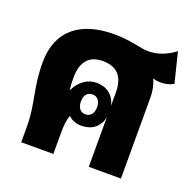

<svg xmlns="http://www.w3.org/2000/svg" viewBox="-109 -711 837 825"><g transform="rotate(20 309.0 -299.0)"><path d="M70 0H217V-99C217 -132 220 -158 228 -178C244 -162 265 -155 288 -155C335 -155 370 -180 379 -228V0H526V-370C526 -402 520 -427 510 -450V-452C521 -448 533 -446 543 -446C563 -446 585 -450 603 -461L569 -598C535 -572 494 -554 448 -554C411 -554 368 -573 287 -573C136 -573 39 -502 39 -354C39 -233 70 -178 70 -73ZM288 -351C247 -351 212 -327 190 -282H189C187 -298 186 -316 186 -337C186 -411 218 -448 282 -448C350 -448 379 -407 379 -341V-278C370 -326 333 -351 288 -351ZM288 -207C264 -207 251 -225 251 -253C251 -280 264 -298 288 -298C312 -298 325 -280 325 -253C325 -226 312 -207 288 -207Z"/></g></svg>

Font: Noto Sans Thai Looped Condensed ExtraBold
Style: Regular
Weight: 800
Width: 3
Designer: Sasikarn Vongin, Ben Mitchell
Foundry: The Fontpad Ltd
Version: Version 1.001